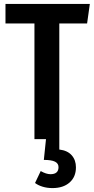

<svg xmlns="http://www.w3.org/2000/svg" viewBox="-20 -711 480 981"><path d="M368 144Q368 193 335.5 221.5Q303 250 248 250Q221 250 198 243Q175 236 159 224L188 163Q216 179 238 179Q279 179 279 143Q279 124 261 115Q243 106 204 106L215 0H156V-591H8V-691H439L425 -591H283V53Q325 58 346.5 82.5Q368 107 368 144Z"/></svg>

Font: Fira Sans Compressed Medium
Style: Regular
Weight: 500
Width: 1
Designer: bBox Type GmbH & Carrois Corporate GbR & Edenspiekermann AG
Foundry: bBox Type GmbH & Carrois Corporate GbR & Edenspiekermann AG
Version: Version 4.301